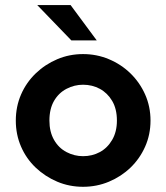

<svg xmlns="http://www.w3.org/2000/svg" viewBox="-20 -718 651 753"><path d="M305.7 14.6Q252 14.6 204.6 -5.4Q157.2 -25.4 120.1 -60.5Q83 -95.7 62.5 -143.1Q42 -190.4 42 -245.1Q42 -299.8 62.5 -347.2Q83 -394.5 120.1 -430.2Q157.2 -465.8 204.6 -485.8Q252 -505.9 305.7 -505.9Q359.4 -505.9 407.2 -485.8Q455.1 -465.8 491.7 -430.2Q528.3 -394.5 549.3 -347.2Q570.3 -299.8 570.3 -245.1Q570.3 -190.4 549.3 -143.1Q528.3 -95.7 491.7 -60.5Q455.1 -25.4 407.2 -5.4Q359.4 14.6 305.7 14.6ZM305.7 -105.5Q341.8 -105.5 371.6 -121.6Q401.4 -137.7 419.9 -169.4Q438.5 -201.2 438.5 -245.1Q438.5 -291 419.9 -322.3Q401.4 -353.5 371.6 -369.6Q341.8 -385.7 305.7 -385.7Q271.5 -385.7 240.7 -369.6Q210 -353.5 191.9 -322.3Q173.8 -291 173.8 -245.1Q173.8 -201.2 191.9 -169.4Q210 -137.7 240.7 -121.6Q271.5 -105.5 305.7 -105.5ZM259.8 -559.6 126 -698.2H256.8L359.4 -559.6Z"/></svg>

Font: Sen
Style: Bold
Weight: 700
Designer: Kosal Sen, Philatype
Foundry: Philatype
Version: Version 2.000;gftools[0.9.31]